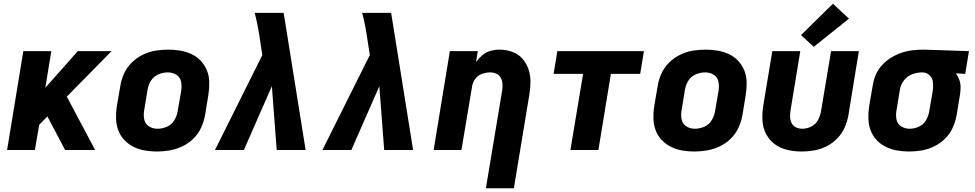

<svg xmlns="http://www.w3.org/2000/svg" viewBox="-20 -804 5224 1029"><path d="M18 0H167L190 -135L234 -180L329 0H490L338 -286L578 -530H397L223 -334L255 -530H105Z M821 8Q855 8 889.5 2Q924 -4 957 -19.5Q990 -35 1016.5 -61Q1043 -87 1058 -120Q1073 -153 1079 -187L1097 -297Q1102 -330 1101.5 -363Q1101 -396 1089.5 -425Q1078 -454 1057 -477Q1036 -500 1007.5 -513.5Q979 -527 947 -532.5Q915 -538 882 -538Q848 -538 813.5 -532.5Q779 -527 746 -511Q713 -495 686.5 -469Q660 -443 645 -410Q630 -377 625 -344L606 -234Q601 -200 602 -167.5Q603 -135 614 -105.5Q625 -76 646.5 -53.5Q668 -31 696 -17Q724 -3 756 2.5Q788 8 821 8ZM824 -114Q798 -114 778 -127Q758 -140 753 -164.5Q748 -189 753 -214L771 -324Q775 -349 789.5 -372Q804 -395 829 -405.5Q854 -416 880 -416Q905 -416 925.5 -403Q946 -390 950.5 -366Q955 -342 951 -317L932 -207Q928 -182 913.5 -158.5Q899 -135 874 -124.5Q849 -114 824 -114Z M1132 0H1287L1437 -342L1463 0H1618L1524 -587L1508 -687L1500 -735H1345Q1356 -694 1363.5 -652Q1371 -610 1377 -567L1386 -509Z M1708 0H1863L2013 -342L2039 0H2194L2100 -587L2084 -687L2076 -735H1921Q1932 -694 1939.5 -652Q1947 -610 1953 -567L1962 -509Z M2584 205H2734L2817 -297Q2823 -332 2823 -367Q2823 -402 2812 -434Q2801 -466 2779 -490.5Q2757 -515 2724.5 -526.5Q2692 -538 2657 -538Q2633 -538 2609 -531.5Q2585 -525 2565.5 -508.5Q2546 -492 2531 -471L2541 -530H2391L2304 0H2453L2510 -340Q2513 -362 2527 -381Q2541 -400 2563 -408Q2585 -416 2607 -416Q2625 -416 2640.5 -409Q2656 -402 2664 -386.5Q2672 -371 2673 -353Q2674 -335 2671 -317Z M3037 0H3187L3254 -408H3411L3431 -530H2967L2947 -408H3105Z M3701 8Q3735 8 3769.5 2Q3804 -4 3837 -19.5Q3870 -35 3896.5 -61Q3923 -87 3938 -120Q3953 -153 3959 -187L3977 -297Q3982 -330 3981.5 -363Q3981 -396 3969.5 -425Q3958 -454 3937 -477Q3916 -500 3887.5 -513.5Q3859 -527 3827 -532.5Q3795 -538 3762 -538Q3728 -538 3693.5 -532.5Q3659 -527 3626 -511Q3593 -495 3566.5 -469Q3540 -443 3525 -410Q3510 -377 3505 -344L3486 -234Q3481 -200 3482 -167.5Q3483 -135 3494 -105.5Q3505 -76 3526.5 -53.5Q3548 -31 3576 -17Q3604 -3 3636 2.5Q3668 8 3701 8ZM3704 -114Q3678 -114 3658 -127Q3638 -140 3633 -164.5Q3628 -189 3633 -214L3651 -324Q3655 -349 3669.5 -372Q3684 -395 3709 -405.5Q3734 -416 3760 -416Q3785 -416 3805.5 -403Q3826 -390 3830.5 -366Q3835 -342 3831 -317L3812 -207Q3808 -182 3793.5 -158.5Q3779 -135 3754 -124.5Q3729 -114 3704 -114Z M4277 8Q4310 8 4344 2Q4378 -4 4410 -20Q4442 -36 4467.5 -62.5Q4493 -89 4507 -121Q4521 -153 4527 -187L4583 -530H4434L4380 -207Q4376 -183 4363.5 -160Q4351 -137 4327.5 -125.5Q4304 -114 4280 -114Q4262 -114 4246 -121.5Q4230 -129 4222.5 -144.5Q4215 -160 4214.5 -178Q4214 -196 4217 -214L4269 -530H4119L4070 -234Q4064 -194 4066.5 -155.5Q4069 -117 4086.5 -84.5Q4104 -52 4133.5 -30.5Q4163 -9 4200.5 -0.5Q4238 8 4277 8ZM4341 -553 4530 -704 4444 -784 4273 -616Z M4853 8Q4887 8 4921 2Q4955 -4 4987.5 -20Q5020 -36 5046 -62Q5072 -88 5086.5 -120.5Q5101 -153 5107 -187L5125 -297Q5128 -317 5128 -337.5Q5128 -358 5121 -377Q5114 -396 5103 -411L5153 -408L5173 -530L4930 -538H4929Q4900 -538 4870 -534.5Q4840 -531 4811 -521Q4782 -511 4755 -494.5Q4728 -478 4706.5 -454Q4685 -430 4673 -401.5Q4661 -373 4657 -344L4638 -234Q4633 -200 4634 -167.5Q4635 -135 4646 -105.5Q4657 -76 4678 -53.5Q4699 -31 4727.5 -17Q4756 -3 4788 2.5Q4820 8 4853 8ZM4855 -114Q4830 -114 4809.5 -127Q4789 -140 4784.5 -164.5Q4780 -189 4785 -214L4803 -324Q4807 -350 4825 -373.5Q4843 -397 4869.5 -406.5Q4896 -416 4923 -416Q4946 -416 4962 -400.5Q4978 -385 4980 -362Q4982 -339 4979 -317L4960 -207Q4956 -182 4942.5 -159Q4929 -136 4904.5 -125Q4880 -114 4855 -114Z"/></svg>

Font: Iosevka Sparkle Heavy
Style: Italic
Weight: 900
Italic angle: -9°
Designer: Belleve Invis
Foundry: Belleve Invis
Version: Version 4.5.0; ttfautohint (v1.8.3)